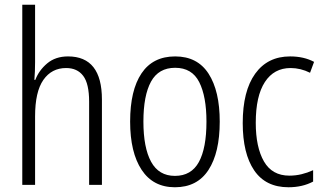

<svg xmlns="http://www.w3.org/2000/svg" viewBox="-20 -780 1369 810"><path d="M128 -518Q128 -477 125 -443H129Q144 -483 179 -512.5Q214 -542 267 -542Q410 -542 410 -360V0H356V-351Q356 -427 331 -460Q306 -493 259 -493Q198 -493 163 -443Q128 -393 128 -289V0H74V-760H128Z M907 -267Q907 -136 859.5 -63Q812 10 718 10Q626 10 577.5 -63.5Q529 -137 529 -267Q529 -399 577 -470.5Q625 -542 719 -542Q813 -542 860 -469Q907 -396 907 -267ZM585 -267Q585 -157 617.5 -97.5Q650 -38 718 -38Q787 -38 819 -96.5Q851 -155 851 -267Q851 -373 820.5 -433.5Q790 -494 719 -494Q649 -494 617 -435.5Q585 -377 585 -267Z M1197 10Q1101 10 1052.5 -61Q1004 -132 1004 -261Q1004 -396 1056.5 -469Q1109 -542 1204 -542Q1262 -542 1305 -519L1288 -473Q1248 -493 1206 -493Q1136 -493 1097.5 -434Q1059 -375 1059 -262Q1059 -159 1093.5 -99Q1128 -39 1201 -39Q1227 -39 1252 -45Q1277 -51 1301 -62V-14Q1256 10 1197 10Z"/></svg>

Font: Noto Sans Ethiopic Condensed Light
Style: Regular
Weight: 300
Width: 3
Designer: Monotype Design Team
Foundry: Monotype Imaging Inc.
Version: Version 2.102; ttfautohint (v1.8.4.7-5d5b)